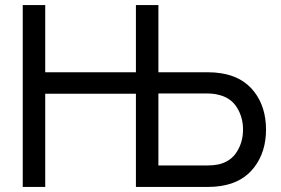

<svg xmlns="http://www.w3.org/2000/svg" viewBox="-20 -740 1113 760"><path d="M855 -450Q940 -437 986.5 -376.5Q1033 -316 1033 -227Q1033 -139 986.5 -78Q940 -17 855 -4Q831 0 802 0H518V-369H159V0H70V-720H159V-454H518V-720H607V-454H802Q831 -454 855 -450ZM844 -89Q893 -100 917.5 -139Q942 -178 942 -227Q942 -276 917.5 -315Q893 -354 844 -365Q825 -370 799 -370H607V-85H799Q824 -85 844 -89Z"/></svg>

Font: Manrope Medium
Style: Medium
Weight: 500
Designer: Mikhail Sharanda
Foundry: Mikhail Sharanda
Version: Version 4.000;hotconv 1.0.109;makeotfexe 2.5.65596